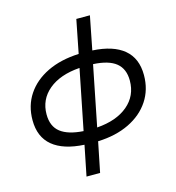

<svg xmlns="http://www.w3.org/2000/svg" viewBox="-132 -854 1063 1160"><g transform="rotate(-15 399.5 -274.0)"><path d="M265 194 303 5Q173 -2 105.5 -58Q38 -114 38 -219Q38 -310 84 -379Q130 -448 213.5 -488.5Q297 -529 411 -534L452 -742H537L496 -533Q625 -526 692 -470Q759 -414 759 -309Q759 -218 713 -148.5Q667 -79 583.5 -38.5Q500 2 388 6L350 194ZM319 -76 394 -451Q270 -442 199.5 -383Q129 -324 129 -231Q129 -156 176.5 -119Q224 -82 319 -76ZM479 -452 404 -76Q527 -85 597.5 -144.5Q668 -204 668 -299Q668 -372 622 -409.5Q576 -447 479 -452Z"/></g></svg>

Font: Montserrat Medium
Style: Italic
Weight: 500
Italic angle: -11.3°
Designer: Julieta Ulanovsky
Foundry: Julieta Ulanovsky
Version: Version 9.000; ttfautohint (v1.8.4.7-5d5b)